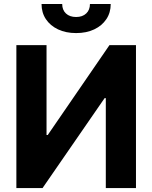

<svg xmlns="http://www.w3.org/2000/svg" viewBox="-20 -957 775 977"><path d="M63.3 -727.5H216.8V-270.1H223L537.1 -727.5H671.9V0H518.4V-457.6H512.3L196.5 0H63.3ZM367.2 -788.7Q315.3 -788.7 275.5 -807.4Q235.8 -826.2 213.6 -859.4Q191.4 -892.6 191.4 -936.7H296.5Q296.5 -906.4 315.5 -888.5Q334.6 -870.5 367.4 -870.5Q399.6 -870.5 418.7 -888.5Q437.7 -906.4 437.7 -936.7H543.4Q543.4 -892.6 521.1 -859.4Q498.9 -826.2 459.3 -807.4Q419.8 -788.7 367.2 -788.7Z"/></svg>

Font: GitLab Sans
Style: Regular
Weight: 400
Designer: Rasmus Andersson
Foundry: Modifications by GitLab B.V., manufactured by rsms
Version: Version 4.000;git-c8fb6b7